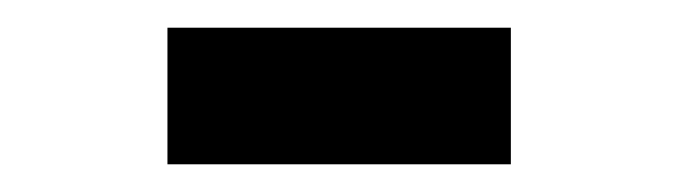

<svg xmlns="http://www.w3.org/2000/svg" viewBox="-20 -613 495 140"><path d="M352.5 -592.8H102.1V-493.2H352.5Z"/></svg>

Font: Roboto Flex Super Cond Bold
Style: Regular
Weight: 700
Width: 3
Designer: Berlow after Robertson
Foundry: Google
Version: Version 3.000